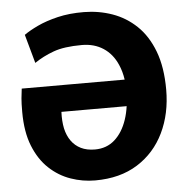

<svg xmlns="http://www.w3.org/2000/svg" viewBox="-53 -804 846 865"><g transform="rotate(-5 369.5 -372.0)"><path d="M343 8Q286.5 8 232.8 -10.8Q179 -29.5 136 -69.8Q93 -110 67.5 -173.8Q42 -237.5 42 -328Q42 -368.5 44 -389.2Q46 -410 49 -433H514.5Q509 -470.5 495.5 -501Q473.5 -551.5 432.5 -578.2Q391.5 -605 336 -605Q255 -605 206.8 -587.2Q158.5 -569.5 120 -543L84 -673Q107.5 -690 146.5 -708.5Q185.5 -727 238.8 -739.8Q292 -752.5 358 -752Q425 -751.5 486 -730Q547 -708.5 594.5 -663.2Q642 -618 669.5 -545.8Q697 -473.5 697 -372Q697 -263.5 655.5 -177.5Q614 -91.5 535 -41.8Q456 8 343 8ZM223 -238Q230.5 -204.5 247.5 -180.8Q264.5 -157 291 -144Q317.5 -131 354 -131Q407 -131 443.5 -163.5Q480 -196 499 -252.5Q508.5 -280.5 513 -313H218Q216 -272 223 -238Z"/></g></svg>

Font: Koeln Type Sans ExtraBold
Style: Regular
Weight: 800
Designer: Eben Sorkin
Foundry: Eben Sorkin
Version: Version 2.001